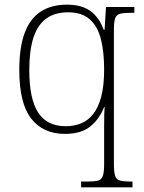

<svg xmlns="http://www.w3.org/2000/svg" viewBox="-20 -566 621 826"><path d="M329 240V215H358Q386 215 401.5 211Q417 207 422.5 190.5Q428 174 428 139V33Q428 4 428 -24Q428 -52 428.5 -73.5Q429 -95 430 -106H428Q408 -54 368.5 -22Q329 10 259 10Q166 10 114.5 -55.5Q63 -121 63 -265Q63 -362 86 -424Q109 -486 155 -516Q201 -546 268 -546Q331 -546 369 -518.5Q407 -491 426 -438H430L436 -536H558V-511H548Q514 -511 497.5 -507Q481 -503 475.5 -487.5Q470 -472 470 -438V139Q470 175 475.5 191Q481 207 496.5 211Q512 215 540 215H550V240ZM263 -23Q297 -23 327 -34.5Q357 -46 379.5 -73.5Q402 -101 415 -148.5Q428 -196 428 -267Q428 -343 414 -398Q400 -453 366 -483Q332 -513 273 -513Q215 -513 178 -485.5Q141 -458 123.5 -403Q106 -348 106 -264Q106 -141 144 -82Q182 -23 263 -23Z"/></svg>

Font: Noto Serif Bengali ExtraLight
Style: Regular
Weight: 250
Version: Version 2.003